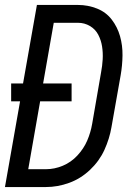

<svg xmlns="http://www.w3.org/2000/svg" viewBox="-24 -755 544 775"><path d="M-4 0 57 -346H21V-418H69L125 -735H291Q331 -735 367.5 -720.5Q404 -706 427 -676Q450 -646 460.5 -609Q471 -572 470.5 -531.5Q470 -491 463 -451L426 -242Q418 -195 397.5 -150Q377 -105 339.5 -69.5Q302 -34 255.5 -17Q209 0 161 0ZM90 -72H161Q196 -72 229.5 -86Q263 -100 288.5 -127.5Q314 -155 328 -187.5Q342 -220 348 -255L384 -463Q389 -489 390.5 -515.5Q392 -542 388 -567.5Q384 -593 372.5 -615Q361 -637 339 -650Q317 -663 291 -663H193L150 -418H265V-346H138Z"/></svg>

Font: Iosevka SS08
Style: Italic
Weight: 400
Italic angle: -10°
Monospace: yes
Designer: Belleve Invis
Foundry: Belleve Invis
Version: 2.1.0; ttfautohint (v1.8.2)